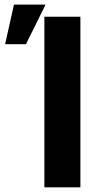

<svg xmlns="http://www.w3.org/2000/svg" viewBox="-20 -799 426 819"><path d="M322.9 -727.5V0H169.3V-727.5ZM1.8 -610.5 39.6 -779.5H174.4L90.8 -610.5Z"/></svg>

Font: GitLab Sans
Style: Regular
Weight: 400
Designer: Rasmus Andersson
Foundry: Modifications by GitLab B.V., manufactured by rsms
Version: Version 4.000;git-c8fb6b7